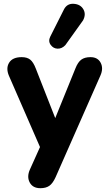

<svg xmlns="http://www.w3.org/2000/svg" viewBox="-20 -799 573 1008"><path d="M416 -692 323 -562Q305 -543 282.5 -543.5Q260 -544 246 -563.5Q232 -583 244 -607L315 -748Q331 -781 366.5 -779Q402 -777 417.5 -750.5Q433 -724 416 -692ZM192 189Q152 189 136 159Q120 129 137 91L190 -27L27 -401Q10 -441 28 -470Q46 -499 94 -499Q122 -499 138.5 -486Q155 -473 168 -439L270 -179L376 -440Q389 -473 407 -486Q425 -499 455 -499Q493 -499 508.5 -469.5Q524 -440 507 -402L272 131Q257 164 239 176.5Q221 189 192 189Z"/></svg>

Font: Nunito ExtraBold
Style: Regular
Weight: 800
Designer: Vernon Adams
Foundry: Vernon Adams
Version: Version 3.602